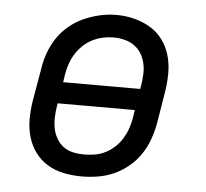

<svg xmlns="http://www.w3.org/2000/svg" viewBox="-44 -588 689 643"><g transform="rotate(5 300.0 -266.5)"><path d="M253 8Q222 8 192.5 2Q163 -4 138 -19Q113 -34 96 -57.5Q79 -81 71 -109Q63 -137 63 -168Q63 -199 68 -230L87 -340Q91 -367 100.5 -393.5Q110 -420 126 -444Q142 -468 165 -487Q188 -506 214.5 -517.5Q241 -529 268 -535Q295 -541 323 -541Q354 -541 383 -533.5Q412 -526 437 -511Q462 -496 479 -472.5Q496 -449 504 -421Q512 -393 512 -362Q512 -331 507 -300L489 -190Q484 -163 474.5 -136.5Q465 -110 449 -86Q433 -62 410 -43Q387 -24 361 -12.5Q335 -1 307.5 3.5Q280 8 253 8ZM423 -301 425 -312Q428 -331 429 -350Q430 -369 426 -387Q422 -405 412.5 -420.5Q403 -436 388.5 -446Q374 -456 356 -460.5Q338 -465 319 -465Q301 -465 283 -461Q265 -457 248 -448.5Q231 -440 217 -426.5Q203 -413 193 -397Q183 -381 177 -363.5Q171 -346 168 -328L164 -301ZM254 -66Q273 -66 291 -69Q309 -72 326 -80.5Q343 -89 357.5 -102.5Q372 -116 382 -132.5Q392 -149 398 -166.5Q404 -184 407 -202L411 -229H152L150 -218Q147 -199 146.5 -180Q146 -161 149.5 -143.5Q153 -126 162 -110.5Q171 -95 185 -84.5Q199 -74 217 -70Q235 -66 254 -66Z"/></g></svg>

Font: Iosevka Slab Extended Oblique
Style: Regular
Weight: 400
Width: 7
Italic angle: -9°
Monospace: yes
Designer: Belleve Invis
Foundry: Belleve Invis
Version: Version 11.1.0; ttfautohint (v1.8.3)